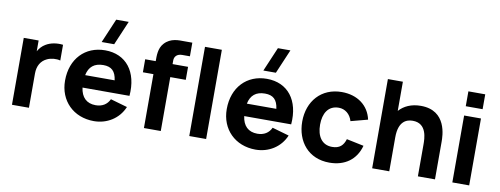

<svg xmlns="http://www.w3.org/2000/svg" viewBox="-66 -1160 3971 1526"><g transform="rotate(10 1920.0 -397.5)"><path d="M207 0V-276C207 -338 233 -382 281 -404C313 -419 357 -422 387 -413V-540C338 -546 287 -538 248 -514C223 -499.5 204 -478 190 -453V-540H70V0Z M685.5 -615H786.5L869.5 -810H768.5ZM733 15C837 15 932 -42 973 -141L837 -180C817 -136 778 -112 725 -112C651.5 -112 608.5 -155 598.5 -232H977.5C994 -428 895 -555 725 -555C565 -555 452 -440 452 -263C452 -101 567 15 733 15ZM731 -437C796.5 -437 830.5 -406 840 -333H602C616 -401.5 658 -437 731 -437Z M1271 0V-435H1396V-540H1271V-570C1271 -600 1291 -625 1334 -625H1396V-735H1329C1290 -735 1221 -741 1171 -685C1132.5 -643 1135 -581 1135 -540H1050V-435H1135V0Z M1637 0V-720H1501V0Z M1990.5 -615H2091.5L2174.5 -810H2073.5ZM2038 15C2142 15 2237 -42 2278 -141L2142 -180C2122 -136 2083 -112 2030 -112C1956.5 -112 1913.5 -155 1903.5 -232H2282.5C2299 -428 2200 -555 2030 -555C1870 -555 1757 -440 1757 -263C1757 -101 1872 15 2038 15ZM2036 -437C2101.5 -437 2135.5 -406 2145 -333H1907C1921 -401.5 1963 -437 2036 -437Z M2633 15C2758 15 2847 -49 2878 -164L2739 -193C2723 -141 2694 -112 2633 -112C2551 -112 2509 -176 2509 -270C2509 -360 2547 -428 2633 -428C2683 -428 2726 -395 2742 -339L2878 -375C2854 -486 2762 -555 2635 -555C2470 -555 2365 -434 2365 -270C2365 -108 2465 15 2633 15Z M3115 0V-274C3115 -408 3183 -428 3230 -428C3346 -428 3346 -304 3346 -255V0H3484V-303C3484 -348 3484 -556 3273 -556C3195.5 -556 3137 -528 3098 -484.5V-720H2977V0Z M3760 -615V-735H3624V-615ZM3760 0V-540H3624V0Z"/></g></svg>

Font: Manrope ExtraBold
Style: Regular
Weight: 800
Designer: Mikhail Sharanda
Foundry: Mikhail Sharanda
Version: Version 4.505